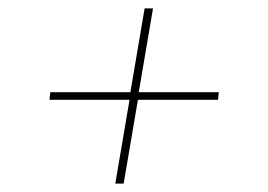

<svg xmlns="http://www.w3.org/2000/svg" viewBox="-20 -569 640 458"><path d="M255 -131 289 -331H98L100 -349H291L325 -549H345L311 -349H502L500 -331H309L275 -131Z"/></svg>

Font: Iosevka Aile Thin
Style: Italic
Weight: 100
Italic angle: -9°
Designer: Belleve Invis
Foundry: Belleve Invis
Version: Version 31.1.0; ttfautohint (v1.8.4)